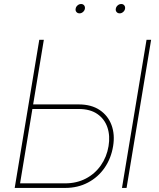

<svg xmlns="http://www.w3.org/2000/svg" viewBox="-20 -923 781 943"><path d="M132.8 -410.2H366.2Q428.7 -410.2 469.7 -382.6Q510.7 -355 527.8 -308.6Q544.9 -262.2 535.6 -205.6Q525.9 -145.5 493.9 -99.1Q461.9 -52.7 412.1 -26.4Q362.3 0 299.8 0H52.2L172.9 -727.5H195.3L78.6 -22.5H299.8Q356.4 -22.5 401.4 -45.9Q446.3 -69.3 475.3 -110.8Q504.4 -152.3 513.2 -205.6Q521.5 -255.9 507.6 -297.1Q493.7 -338.4 458.3 -363Q422.9 -387.7 366.2 -387.7H128.9ZM722.2 -727.5 601.6 0H579.1L699.7 -727.5ZM567.9 -857.4Q558.1 -857.4 552.5 -864.3Q546.9 -871.1 548.8 -880.4Q550.3 -889.6 558.1 -896.5Q565.9 -903.3 575.7 -903.3Q585 -903.3 590.3 -896.7Q595.7 -890.1 594.2 -880.4Q592.8 -871.1 585 -864.3Q577.1 -857.4 567.9 -857.4ZM370.6 -857.4Q360.8 -857.4 355.2 -864.3Q349.6 -871.1 351.6 -880.4Q353 -889.6 360.8 -896.5Q368.7 -903.3 378.4 -903.3Q387.7 -903.3 393.1 -896.7Q398.4 -890.1 397 -880.4Q395.5 -871.1 387.7 -864.3Q379.9 -857.4 370.6 -857.4Z"/></svg>

Font: Inter 24pt Thin
Style: Italic
Weight: 250
Italic angle: -9.3988°
Version: Version 4.001;git-66647c0bb